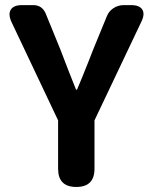

<svg xmlns="http://www.w3.org/2000/svg" viewBox="-20 -743 607 763"><path d="M283.2 0Q210.9 0 210.9 -72.3V-264.6L25.4 -656.2Q11.7 -686.5 22.9 -704.6Q34.2 -722.7 67.4 -722.7H70.3H112.3Q146.5 -722.7 161.1 -690.4L219.7 -546.9Q256.8 -449.2 282.2 -386.7H286.1Q293 -404.3 307.6 -438.5Q336.9 -510.7 350.6 -546.9L404.3 -677.7Q412.1 -698.2 430.7 -710.4Q449.2 -722.7 471.7 -722.7H501Q534.2 -722.7 545.4 -705.1Q556.6 -687.5 542 -657.2L355.5 -264.6V-72.3Q355.5 0 283.2 0Z"/></svg>

Font: Bpmf GenSen Rounded B
Style: B
Weight: 700
Foundry: But Ko
Version: Version 1.320